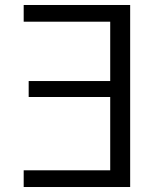

<svg xmlns="http://www.w3.org/2000/svg" viewBox="-20 -750 627 770"><path d="M422 -663H75V-730H502V0H75V-67H422V-361H95V-425H422Z"/></svg>

Font: M PLUS 1p
Style: Regular
Weight: 400
Version: Version 1.062